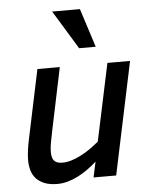

<svg xmlns="http://www.w3.org/2000/svg" viewBox="-55 -811 678 871"><g transform="rotate(-5 284.5 -375.5)"><path d="M228 -512.2 167 -220.2Q161.1 -192.9 157.5 -170.9Q153.8 -148.9 153.8 -131.8Q153.8 -102.5 165.8 -90.8Q177.7 -79.1 202.1 -79.1Q221.2 -79.1 241.9 -85.2Q262.7 -91.3 284.2 -102.1Q305.7 -112.8 327.4 -127.7Q349.1 -142.6 370.1 -160.2L444.8 -512.2H547.9L439.9 0H336.9L352.1 -70.8Q331.5 -52.2 309.6 -36.6Q287.6 -21 264.9 -9.5Q242.2 2 218.8 8.5Q195.3 15.1 171.9 15.1Q136.7 15.1 113 5.6Q89.4 -3.9 74.7 -20Q60.1 -36.1 54 -57.9Q47.9 -79.6 47.9 -104Q47.9 -124.5 51.3 -149.4Q54.7 -174.3 60.1 -199.2L126 -512.2ZM322.8 -589.8 215.3 -766.1H341.8L398.4 -589.8Z"/></g></svg>

Font: Clear Sans Medium
Style: Italic
Weight: 500
Italic angle: -12°
Foundry: Intel Corporation
Version: Version 1.00